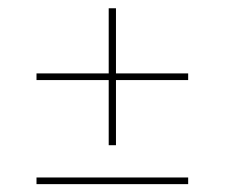

<svg xmlns="http://www.w3.org/2000/svg" viewBox="-20 -558 557 476"><path d="M70.5 -101.5V-118H446.5V-101.5ZM267.5 -198H249.5V-537.5H267.5ZM70.5 -359.5V-376H446.5V-359.5Z"/></svg>

Font: Anek Tamil Thin
Style: Regular
Weight: 250
Designer: Aadarsh Rajan (Tamil), Yesha Goshar (Latin)
Foundry: Ek Type
Version: Version 1.003